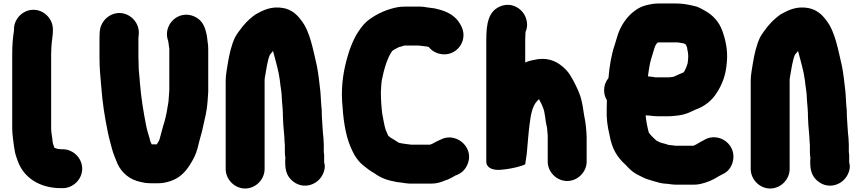

<svg xmlns="http://www.w3.org/2000/svg" viewBox="-20 -821 4937 1100"><path d="M60 -653V-645C53.2 -604.1 50 -559.4 50 -512V-85C50 -51.4 56.6 -13.6 60 17L63 34C65.9 58.8 74.4 81.7 82 102C115.1 194.7 204.6 257 330 257H339C399.5 257 451 205.9 451 145.5C451 85.1 399.5 34 339 34H330C327.3 34 323.7 33.7 319 33C310.1 33 300.3 28.4 293 26C292.3 25.3 291.7 25 291 25C291 21.8 288.4 16.1 287 12C281.7 1.3 280.8 -16.6 279 -31C277.3 -46.5 273 -67.2 273 -85V-511C273 -530.4 274.7 -555.1 276 -572C278 -598.1 283 -617.3 283 -644V-653C283 -713.5 231.9 -765 171.5 -765C111.1 -765 60 -713.5 60 -653Z M946 -249C946 -243 945.3 -237 944 -231C938.7 -194 931.3 -155.2 921 -119C913.1 -96.6 903.4 -55.7 896 -30C892.7 -15.2 886.6 -6.9 880 3C880 3.7 879.7 4.7 879 6H849C844.5 -4 839.6 -13.7 838 -25C829.6 -54.5 822.3 -73.3 816 -108C801.1 -185.4 789.9 -252 782 -341C778.7 -395.2 774 -411.8 774 -457C773.3 -472.3 773 -485.3 773 -496V-605C773 -606.3 773.3 -609 774 -613L775 -625C780.6 -687.5 730.6 -741 673.5 -746C610.3 -751.6 558.3 -701.4 552 -645L551 -634C550.3 -623.3 550 -613.7 550 -605V-496C550 -429.4 554.3 -392 560 -325C567.5 -227.5 580 -151.9 597 -67C605.5 -24.6 612.8 -3.7 622 33C629.4 62.7 644 92.4 654 119C678.3 170.3 724.6 209.8 788 222L813 227C825.7 228.3 838.3 229 851 229H887C914.2 229 937.9 222.7 958 216C1007.9 199.4 1041.8 165.3 1068 123C1086.3 94.7 1101.8 65.4 1112 28C1117.6 6.5 1125.4 -29.2 1132 -49C1138.7 -69.1 1145.1 -106.2 1151 -130C1157.3 -152.6 1159.5 -169.9 1164 -194C1168.9 -225 1170.7 -260.4 1173 -295V-536C1173 -553.7 1172 -569.9 1169 -585L1167 -603C1165.7 -609 1164.7 -615.3 1164 -622C1153.8 -669.4 1140.1 -702 1100.5 -723C1037.4 -756.4 975 -724.5 950 -678C933.7 -647.6 932.6 -615.4 944 -585V-583L946 -571L948 -555C948.7 -550.3 949.3 -546 950 -542V-304C948.5 -287.3 947.2 -266.3 946 -249Z M1496 147V-359C1496 -367 1496.7 -374 1498 -380C1505.5 -422.9 1511.7 -471.2 1526 -507C1533.8 -514.8 1538.2 -523.2 1544 -529L1548 -515C1559.9 -467.3 1576.4 -415.4 1583 -363C1586.6 -322.9 1595 -291.1 1595 -249C1598.1 -212.3 1601 -187.1 1601 -151C1601.7 -137 1602.3 -122.7 1603 -108C1604.5 -78.5 1610 -41.8 1610 -14C1610.7 -6.7 1611.3 1.7 1612 11V53C1612 62.3 1613 72.3 1615 83C1614.3 87.7 1614 92.3 1614 97V112C1614 164.3 1629.4 197.4 1664 222C1718.9 261 1786.5 240.7 1819 195C1836.3 170.7 1846.6 137.7 1837 109V97C1837 81.2 1838.4 67.9 1835 50V6C1834.3 -7.3 1833.7 -20 1833 -32L1830 -61L1828 -91C1827.3 -99.7 1826.7 -110 1826 -122L1824 -154C1824 -181.8 1823.1 -201.6 1820 -225C1818.3 -248.9 1817.1 -287.3 1814 -310C1809.2 -352.9 1803.8 -400.5 1796 -441C1774.1 -532.9 1757.6 -638.3 1707 -703C1681.4 -738.4 1650.1 -766 1603 -775C1534.4 -787.2 1487.2 -762.5 1445 -739C1427.1 -727.5 1394 -698.5 1381 -682C1377 -676.7 1372.7 -671.7 1368 -667C1354.8 -649.4 1336.8 -626.6 1326 -606C1305.9 -563 1294.2 -512.4 1285 -457C1281 -427.2 1273 -394 1273 -359V147C1273 207.5 1324.1 259 1384.5 259C1444.9 259 1496 207.5 1496 147Z M2296 -560H2378L2397 -558C2405.5 -557.2 2415.6 -555 2423 -555C2426.3 -554.3 2430.7 -553.3 2436 -552L2437 -551C2454.3 -529.7 2477 -516.5 2505 -511.5C2569.9 -499.9 2620.6 -544.1 2632.5 -595C2640.6 -629.8 2631.1 -659.6 2614 -687C2589.1 -729 2544.4 -755.2 2490 -768L2470 -773C2456.3 -775.3 2440.6 -777.4 2425 -779L2406 -782C2392.7 -783.3 2379.7 -783.7 2367 -783H2296C2283.3 -783 2271 -782 2259 -780C2197.3 -768.4 2142.3 -743.2 2098 -711C2069.1 -691 2049.8 -665.8 2030 -635C2006.7 -600.1 1985.1 -546.9 1972 -500C1949.7 -423.7 1934.3 -340 1940 -240C1946.1 -145.4 1956.6 -54.9 1987 17C1991.7 26.3 1995.3 34.7 1998 42C2014.6 78.5 2037.8 109.4 2068 132C2085.7 146.7 2103 159.4 2124 171C2160.8 198.6 2199.9 212.5 2254 222C2286.9 225 2312.2 232.6 2348 231H2451C2481.3 231 2507 223.2 2529 213C2543.5 209.4 2555.3 203.3 2571 195C2577 191 2582.7 187.7 2588 185C2618.4 174.9 2640.2 157.6 2655 128C2687.5 62.9 2651.5 2.2 2605 -21C2577 -35 2548.7 -37.3 2520 -28C2499.1 -19 2482.4 -11.8 2463 -1C2458.7 3.3 2448.5 5.2 2443 8H2339L2321 6C2308.7 4.6 2298.4 2.3 2285 1L2275 -1C2271 -2.3 2267 -3.3 2263 -4L2262 -5C2249.3 -13.4 2234.6 -22.8 2222 -30H2221C2216.3 -34 2211.3 -38 2206 -42C2205 -44 2204.2 -44.8 2203 -46C2199.7 -54.7 2195.3 -64.7 2190 -76C2180.7 -103.8 2176.2 -139.7 2170 -169C2165.5 -202.4 2162 -252.6 2162 -292C2162.9 -307.4 2164.6 -348.8 2168 -364C2179.6 -422 2198 -488.5 2227 -529C2230.3 -532.3 2245.9 -542 2252 -544C2257.9 -547 2267.1 -553 2274 -553C2279.8 -555.5 2290 -557 2296 -560Z M3229.5 216C3289.4 216 3341 164.7 3341 105V-34C3341 -53.9 3338.5 -76.1 3337 -94C3334.4 -127.8 3327 -151.3 3323 -183C3320.3 -203.7 3317 -222.3 3313 -239C3303.7 -284.1 3285.4 -318.2 3267 -355L3251 -383C3241 -400.3 3229 -415.7 3215 -429C3178.2 -463.8 3130.6 -491.1 3061 -482C3037.8 -478.1 3007.9 -472.4 2989 -463V-593C2989 -604.3 2989.3 -614.3 2990 -623C2990 -629.7 2990.3 -635 2991 -639C3004.3 -665.6 3001.5 -699 2989.5 -726.5C2969.6 -772.2 2909.7 -813 2842.5 -783C2777.9 -754.1 2766 -684.7 2766 -591V104C2766 142.3 2804.8 154.4 2845 152C2885.9 149.5 2934.3 139.8 2966 129.5C2981.3 124.5 2989 121.3 2989 120C2992.2 100.8 2994.5 80 2998 59C3000.8 28.4 3009.1 -74.9 3014 -108C3020.8 -162.7 3029.1 -214.1 3059 -244L3068 -253C3075.5 -238.1 3085.4 -220.9 3091 -204C3102.3 -181.3 3104.5 -126.5 3111 -103C3116.2 -87.5 3115.1 -64.2 3118 -48V105C3118 164.7 3169.6 216 3229.5 216Z M3923 -497C3923 -485.4 3921.1 -472.8 3920 -462V-460C3915.8 -447.5 3913.3 -437.5 3908 -427L3903.5 -418C3901.7 -414.4 3898.1 -405 3893 -405C3874.3 -396.5 3859.2 -391.1 3841 -382C3839 -381.3 3837.7 -381 3837 -381C3829.9 -379.8 3820.6 -378 3812 -378H3735C3723.4 -380.9 3708.7 -381.5 3697 -383C3695 -383 3693.3 -383.3 3692 -384C3694.7 -399.3 3697 -415 3699 -431C3705 -471.2 3714.8 -496 3725 -531C3730.3 -549.4 3735 -565 3746 -576L3752 -578H3863C3877.2 -576.4 3885.3 -574.1 3898 -572C3901.3 -570 3905 -568 3909 -566C3914.3 -552.6 3917 -551 3917 -543C3920.3 -529.7 3923 -512.6 3923 -497ZM3854 237H3956C3968 237 3980.3 235.7 3993 233C4032.3 224.3 4069.3 207.8 4099 188C4106.3 184.7 4112.7 181.3 4118 178C4148.7 164.8 4168.6 140.1 4177.5 108C4196.5 39.6 4152.1 -15.2 4101.5 -30C4069.3 -39.4 4036.7 -34.1 4011 -17L4003 -13C3986.8 -6 3973.1 6.2 3955 13C3953.7 13 3952.7 13.3 3952 14H3850C3836.2 12.5 3824.9 10.2 3809 9C3798.7 4.9 3787 2 3775 -1C3761.2 -3.8 3751.4 -10.3 3740 -16L3738 -18L3721 -34C3712.7 -42.3 3704.3 -50.5 3698 -60C3698 -60.7 3697.7 -61.3 3697 -62C3689.3 -90.3 3681.5 -127.3 3679 -160C3701.7 -160 3723.5 -155 3747 -155H3812C3831.9 -155 3853 -158.3 3870 -160C3894.8 -163.3 3921.7 -172.4 3941 -182C3943.7 -184 3946.7 -185.3 3950 -186C3954.7 -188.7 3958.7 -190.7 3962 -192C4014.7 -209.6 4059.7 -245.1 4086 -289C4117 -335.5 4138.9 -391.2 4144 -463C4151.3 -531.9 4135.9 -595.9 4118 -645C4099.8 -696.4 4063.4 -735.4 4018 -760C3995.4 -772.7 3978.4 -783 3952 -788C3922.3 -794.6 3892.3 -801 3855 -801H3749C3732.3 -801 3716 -799 3700 -795C3693.3 -793 3687.3 -791.7 3682 -791C3660 -785.7 3639 -775.7 3619 -761C3578.6 -732.2 3547.8 -691.1 3527 -642C3517.4 -619.8 3509.1 -585.2 3501 -561C3482.5 -507.8 3471.2 -438.4 3466 -374C3449.3 -353.3 3441 -330 3441 -304C3441 -283.3 3446.3 -264.3 3457 -247C3456.3 -229.7 3456 -214 3456 -200C3453.7 -141.1 3460.4 -96.2 3472 -48C3485.6 31 3515.7 80.1 3564 123L3580 140C3599.3 159.3 3616 172.2 3641 184L3657 192C3677 202.6 3698.6 209.8 3722 216C3745.7 222.8 3773.4 232 3802 232C3818.3 233.8 3835 237 3854 237Z M4504 147V-359C4504 -367 4504.7 -374 4506 -380C4513.5 -422.9 4519.7 -471.2 4534 -507C4541.8 -514.8 4546.2 -523.2 4552 -529L4556 -515C4567.9 -467.3 4584.4 -415.4 4591 -363C4594.6 -322.9 4603 -291.1 4603 -249C4606.1 -212.3 4609 -187.1 4609 -151C4609.7 -137 4610.3 -122.7 4611 -108C4612.5 -78.5 4618 -41.8 4618 -14C4618.7 -6.7 4619.3 1.7 4620 11V53C4620 62.3 4621 72.3 4623 83C4622.3 87.7 4622 92.3 4622 97V112C4622 164.3 4637.4 197.4 4672 222C4726.9 261 4794.5 240.7 4827 195C4844.3 170.7 4854.6 137.7 4845 109V97C4845 81.2 4846.4 67.9 4843 50V6C4842.3 -7.3 4841.7 -20 4841 -32L4838 -61L4836 -91C4835.3 -99.7 4834.7 -110 4834 -122L4832 -154C4832 -181.8 4831.1 -201.6 4828 -225C4826.3 -248.9 4825.1 -287.3 4822 -310C4817.2 -352.9 4811.8 -400.5 4804 -441C4782.1 -532.9 4765.6 -638.3 4715 -703C4689.4 -738.4 4658.1 -766 4611 -775C4542.4 -787.2 4495.2 -762.5 4453 -739C4435.1 -727.5 4402 -698.5 4389 -682C4385 -676.7 4380.7 -671.7 4376 -667C4362.8 -649.4 4344.8 -626.6 4334 -606C4313.9 -563 4302.2 -512.4 4293 -457C4289 -427.2 4281 -394 4281 -359V147C4281 207.5 4332.1 259 4392.5 259C4452.9 259 4504 207.5 4504 147Z"/></svg>

Font: Smoothie
Style: Blk
Weight: 900
Foundry: Cannot Into Space Fonts
Version: Version 0.8